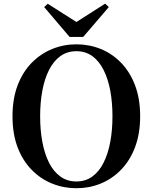

<svg xmlns="http://www.w3.org/2000/svg" viewBox="-20 -999 825 1038"><path d="M237.8 -978.7 430 -856.7H356.7L548.5 -979.4L568.2 -960.8L429.7 -799.2H356.3L218.8 -960.8ZM392.9 18.6Q324.2 18.6 261.8 -6.5Q199.5 -31.6 151.1 -81Q102.7 -130.4 75.1 -202.8Q47.6 -275.2 47.6 -370.5Q47.6 -464.8 75.1 -537.3Q102.7 -609.9 151.1 -659.3Q199.5 -708.6 261.8 -734Q324.2 -759.4 392.9 -759.4Q462.5 -759.4 524.4 -734.3Q586.3 -709.2 634.4 -659.8Q682.6 -610.4 710.1 -537.9Q737.7 -465.3 737.7 -370.5Q737.7 -276.2 710.1 -203.4Q682.6 -130.6 634.4 -81.3Q586.3 -31.9 524.4 -6.6Q462.5 18.6 392.9 18.6ZM392.9 -18Q442.6 -18 479.3 -44.8Q515.9 -71.5 540 -119.4Q564.1 -167.3 576.1 -231.5Q588 -295.6 588 -370.5Q588 -445.3 576.1 -509.2Q564.1 -573 540 -620.8Q515.9 -668.7 479.3 -695.5Q442.6 -722.2 392.9 -722.2Q343.1 -722.2 306.2 -695.5Q269.3 -668.7 245.1 -620.8Q220.9 -573 209 -509.2Q197 -445.3 197 -370.5Q197 -295.6 209 -231.5Q220.9 -167.3 245.1 -119.4Q269.3 -71.5 306.2 -44.8Q343.1 -18 392.9 -18Z"/></svg>

Font: Early Summer Mincho VF
Style: Regular
Weight: 250
Designer: GuiWonder
Version: Version 1.002